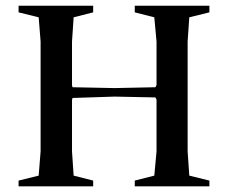

<svg xmlns="http://www.w3.org/2000/svg" viewBox="-20 -661 809 681"><path d="M45.9 0V-20.5L117.2 -38.1L124 -124V-513.7L117.2 -599.6L45.9 -617.2V-640.6H310.5V-617.2L241.2 -599.6L235.4 -513.7V-358.4L237.3 -351.6L386.7 -348.6L531.2 -351.6L535.2 -359.4V-513.7L527.3 -599.6L458 -617.2V-640.6H722.7V-617.2L651.4 -599.6L645.5 -513.7V-124L651.4 -38.1L722.7 -20.5V0H458V-20.5L527.3 -38.1L535.2 -124V-307.6L531.2 -315.4L386.7 -318.4L237.3 -313.5L235.4 -306.6V-124L241.2 -38.1L310.5 -20.5V0Z"/></svg>

Font: Comprehension SemiBold
Style: Regular
Weight: 600
Designer: Alfredo Marco Pradil
Foundry: Alfredo Marco Pradil
Version: 1.0